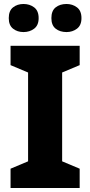

<svg xmlns="http://www.w3.org/2000/svg" viewBox="-20 -944 453 964"><path d="M380 0H33V-97L121 -134V-580L33 -617V-714H380V-617L292 -580V-134L380 -97ZM24 -853Q24 -890 45.5 -907Q67 -924 98 -924Q129 -924 151.5 -907Q174 -890 174 -853Q174 -817 151.5 -800Q129 -783 98 -783Q67 -783 45.5 -800Q24 -817 24 -853ZM238 -853Q238 -890 259.5 -907Q281 -924 314 -924Q344 -924 366.5 -907Q389 -890 389 -853Q389 -817 366.5 -800Q344 -783 314 -783Q281 -783 259.5 -800Q238 -817 238 -853Z"/></svg>

Font: Noto Sans Tamil ExtraBold
Style: Regular
Weight: 800
Designer: Jelle Bosma - Monotype Design Team
Foundry: Monotype Imaging Inc.
Version: Version 2.004; ttfautohint (v1.8.4.7-5d5b)